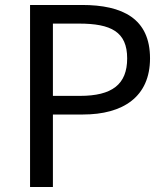

<svg xmlns="http://www.w3.org/2000/svg" viewBox="-20 -753 673 773"><path d="M101 0H193V-292H314C475 -292 584 -363 584 -518C584 -678 474 -733 310 -733H101ZM193 -367V-658H298C427 -658 492 -625 492 -518C492 -413 431 -367 302 -367Z"/></svg>

Font: Source Han Sans JP
Style: Regular
Weight: 400
Designer: Ryoko NISHIZUKA 西塚涼子 (kana, bopomofo & ideographs); Paul D. Hunt (Latin, Greek & Cyrillic); Sandoll Communications 산돌커뮤니
Foundry: Adobe
Version: Version 2.004;hotconv 1.0.118;makeotfexe 2.5.65603